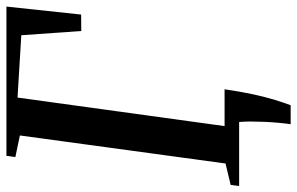

<svg xmlns="http://www.w3.org/2000/svg" viewBox="-188 -596 948 613"><g transform="rotate(-90 286.5 -289.0)"><path d="M197 164.5Q199.5 147 201.5 125.2Q203.5 103.5 204.5 80.8Q205.5 58 205.5 37Q205.5 16 204 0L164 -46.5H308.5Q300.5 7.5 291.8 47.2Q283 87 274.2 115.2Q265.5 143.5 257.5 164.5ZM-0.5 0 3 -27 71.5 -43.5 161 -700 92 -714.5 96 -743H572.5L547 -504.5L494.5 -504L481 -695.5L282 -707.5L190.5 -43.5L301.5 -27L298.5 0Z"/></g></svg>

Font: Merriweather 96pt Medium
Style: Italic
Weight: 500
Italic angle: -7.8°
Version: Version 2.101